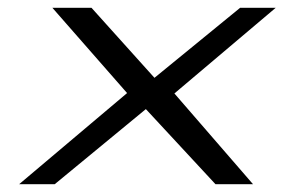

<svg xmlns="http://www.w3.org/2000/svg" viewBox="-20 -471 725 491"><path d="M29 0H120L353 -192L531 0H627L426 -232L685 -451H594L375 -272L214 -451H114L305 -233Z"/></svg>

Font: Charger Sport
Style: DfExtObl
Weight: 400
Designer: Jasper
Foundry: Cannot Into Space Fonts
Version: Version 1.1